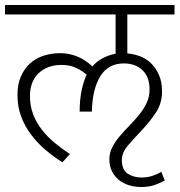

<svg xmlns="http://www.w3.org/2000/svg" viewBox="-30 -650 719 769"><path d="M619 -283Q619 -236 594 -198.5Q569 -161 538.5 -129Q508 -97 483 -68Q458 -39 458 -9Q458 30 481.5 45.5Q505 61 537 61Q561 61 581.5 54Q602 47 616 38L630 73Q616 81 592 90Q568 99 535 99Q510 99 487 92Q464 85 446.5 71Q429 57 418.5 36Q408 15 408 -12Q408 -38 420 -61Q432 -84 450 -105Q468 -126 488.5 -147Q509 -168 527 -190Q545 -212 557 -237Q569 -262 569 -291Q569 -343 540 -369.5Q511 -396 466 -396Q404 -396 372 -345Q340 -294 338 -203H289Q289 -249 296.5 -286Q304 -323 317 -351Q297 -368 273 -379Q249 -390 217 -390Q160 -390 125 -357Q90 -324 90 -265Q90 -225 103 -191.5Q116 -158 138.5 -129.5Q161 -101 189.5 -77.5Q218 -54 250 -33L220 0Q185 -22 153 -49Q121 -76 95.5 -109.5Q70 -143 55 -182.5Q40 -222 40 -270Q40 -313 54 -344.5Q68 -376 91 -396.5Q114 -417 145 -427Q176 -437 210 -437Q284 -437 340 -384Q358 -405 382.5 -417.5Q407 -430 433 -435V-592H-10V-630H669V-592H480V-436Q504 -434 528.5 -425.5Q553 -417 573 -398.5Q593 -380 606 -351.5Q619 -323 619 -283Z"/></svg>

Font: Ek Mukta ExtraLight
Style: Regular
Weight: 275
Designer: Girish Dalvi and Yashodeep Gholap
Foundry: Ek Type
Version: Version 2.538;PS 1.002;hotconv 16.6.51;makeotf.lib2.5.65220;